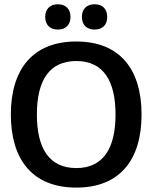

<svg xmlns="http://www.w3.org/2000/svg" viewBox="-20 -853 702 885"><path d="M246.7 -716.7C284.2 -716.7 305 -740 305 -775C305 -810 284.2 -833.3 246.7 -833.3C209.2 -833.3 188.3 -810 188.3 -775C188.3 -740 209.2 -716.7 246.7 -716.7ZM415.8 -716.7C454.2 -716.7 474.2 -740 474.2 -775C474.2 -810 454.2 -833.3 415.8 -833.3C378.3 -833.3 357.5 -810 357.5 -775C357.5 -740 378.3 -716.7 415.8 -716.7ZM331.7 11.7C535 11.7 632.5 -119.2 632.5 -325C632.5 -530.8 535 -661.7 331.7 -661.7C128.3 -661.7 30 -530.8 30 -325C30 -119.2 128.3 11.7 331.7 11.7ZM331.7 -78.3C207.5 -78.3 150 -168.3 150 -325C150 -482.5 207.5 -571.7 331.7 -571.7C455 -571.7 512.5 -482.5 512.5 -325C512.5 -168.3 455 -78.3 331.7 -78.3Z"/></svg>

Font: Familjen Grotesk Medium
Style: Regular
Weight: 500
Designer: Anders Wikstroem, Jonas Baeckman, Matilda Gysing, Kristian Moeller
Foundry: Familjen STHLM AB
Version: Version 2.000